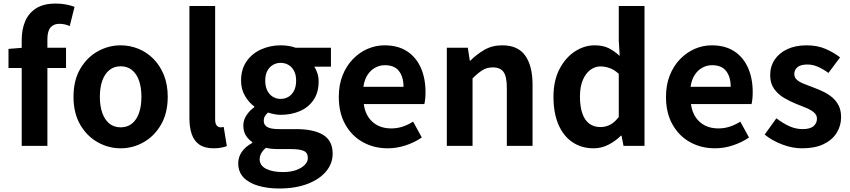

<svg xmlns="http://www.w3.org/2000/svg" viewBox="-20 -832 4850 1095"><path d="M103.8 0V-605.1Q103.8 -663.3 123.3 -710.1Q142.9 -756.8 185.6 -784.3Q228.3 -811.7 298.3 -811.7Q331.7 -811.7 358.9 -806Q386.1 -800.3 405.1 -793.1L377.7 -683.3Q349.6 -696.2 318.4 -696.2Q285.8 -696.2 268.1 -675.3Q250.3 -654.4 250.3 -607.9V0ZM28.4 -444.1V-553.2L112.3 -559.8H356.6V-444.1Z M668.3 13.8Q598.3 13.8 536.6 -21.1Q474.9 -55.9 437 -121.7Q399.2 -187.5 399.2 -279.9Q399.2 -372.8 437 -438.4Q474.9 -503.9 536.6 -538.7Q598.3 -573.5 668.3 -573.5Q720.7 -573.5 769.1 -553.9Q817.4 -534.2 855 -496.4Q892.6 -458.5 914.6 -404.2Q936.6 -349.8 936.6 -279.9Q936.6 -187.5 898.6 -121.7Q860.7 -55.9 799.5 -21.1Q738.3 13.8 668.3 13.8ZM668.3 -105.8Q706.3 -105.8 732.9 -127.3Q759.5 -148.9 773 -188.2Q786.5 -227.4 786.5 -279.9Q786.5 -332.7 773 -371.7Q759.5 -410.7 732.9 -432.3Q706.3 -454 668.3 -454Q630.2 -454 603.7 -432.3Q577.1 -410.7 563.3 -371.7Q549.5 -332.7 549.5 -279.9Q549.5 -227.4 563.3 -188.2Q577.1 -148.9 603.7 -127.3Q630.2 -105.8 668.3 -105.8Z M1198.5 13.8Q1147.2 13.8 1116.9 -7.4Q1086.5 -28.5 1073.4 -67.1Q1060.3 -105.8 1060.3 -157.3V-797.9H1207V-151.3Q1207 -125.9 1216.5 -115.9Q1226 -105.8 1236 -105.8Q1240.6 -105.8 1244.6 -106.3Q1248.6 -106.8 1255.8 -107.8L1273.7 1.2Q1261.3 6.1 1242.8 9.9Q1224.3 13.8 1198.5 13.8Z M1571.8 243Q1506.3 243 1453.2 227.6Q1400 212.2 1369.3 180.4Q1338.6 148.5 1338.6 99.1Q1338.6 64.1 1358.9 34.3Q1379.3 4.4 1418.6 -16.9V-21.7Q1397.1 -36 1382.4 -59Q1367.7 -81.9 1367.7 -116.6Q1367.7 -147.9 1386.3 -175.5Q1404.8 -203.1 1430.4 -220.6V-224.6Q1400.7 -245.8 1377.8 -284.1Q1354.8 -322.4 1354.8 -371.9Q1354.8 -437.6 1386.6 -482.8Q1418.4 -527.9 1470.1 -550.7Q1521.7 -573.5 1580.3 -573.5Q1604.8 -573.5 1626.6 -569.9Q1648.4 -566.3 1665.7 -559.8H1867.4V-451.9H1771.8Q1782.7 -437.5 1789.9 -415.1Q1797.2 -392.8 1797.2 -367.3Q1797.2 -304.3 1768.1 -261.8Q1739 -219.3 1689.8 -198.2Q1640.6 -177.1 1580.3 -177.1Q1564.5 -177.1 1545.9 -180.5Q1527.2 -183.9 1508.4 -190.2Q1497.5 -180.1 1490.9 -169.6Q1484.3 -159.1 1484.3 -141.4Q1484.3 -120 1503.7 -107.9Q1523.2 -95.7 1572.5 -95.7H1668.4Q1769.4 -95.7 1823.3 -62.5Q1877.2 -29.4 1877.2 44.1Q1877.2 100.6 1839.8 145.5Q1802.4 190.4 1733.8 216.7Q1665.3 243 1571.8 243ZM1580.3 -267.9Q1605.2 -267.9 1625.3 -280Q1645.3 -292 1657.1 -315.3Q1668.9 -338.6 1668.9 -371.9Q1668.9 -404.9 1657.2 -427.3Q1645.5 -449.7 1625.5 -461.6Q1605.5 -473.5 1580.3 -473.5Q1556.1 -473.5 1536.1 -461.6Q1516.1 -449.7 1504.4 -427.4Q1492.7 -405.1 1492.7 -371.9Q1492.7 -338.6 1504.5 -315.3Q1516.3 -292 1536.3 -280Q1556.3 -267.9 1580.3 -267.9ZM1594.1 149.3Q1636.8 149.3 1668.2 138.1Q1699.7 126.8 1717.7 108.8Q1735.7 90.7 1735.7 69.2Q1735.7 38.6 1711.7 28.4Q1687.8 18.3 1643 18.3H1574.5Q1549.2 18.3 1531.1 16.7Q1513 15.1 1497.2 10.8Q1478.5 25.9 1469.7 42.6Q1460.9 59.3 1460.9 76.6Q1460.9 111.4 1496.9 130.4Q1533 149.3 1594.1 149.3Z M2191.4 13.8Q2112.9 13.8 2049.7 -21.2Q1986.5 -56.1 1949.4 -121.9Q1912.2 -187.7 1912.2 -279.9Q1912.2 -348.1 1933.8 -402.2Q1955.4 -456.3 1992.6 -494.8Q2029.8 -533.2 2076.5 -553.4Q2123.3 -573.5 2172.7 -573.5Q2250.1 -573.5 2302 -539.3Q2353.9 -505.1 2380.4 -444.7Q2406.8 -384.4 2406.8 -306.4Q2406.8 -285.9 2404.9 -267.6Q2402.9 -249.4 2400.1 -238.4H2054.7Q2060.9 -192.8 2082.2 -162.1Q2103.4 -131.4 2136.1 -115.5Q2168.8 -99.6 2210.6 -99.6Q2244.6 -99.6 2275 -109.4Q2305.3 -119.3 2336.1 -138.2L2385.6 -47.9Q2344.7 -19.8 2294 -3Q2243.4 13.8 2191.4 13.8ZM2052.4 -336.9H2281.3Q2281.3 -393.2 2255.4 -426.7Q2229.6 -460.2 2175.1 -460.2Q2146 -460.2 2120.2 -446.4Q2094.4 -432.6 2076.4 -405.4Q2058.4 -378.2 2052.4 -336.9Z M2528.3 0V-559.8H2648L2659.4 -485.9H2662.2Q2698.5 -522.2 2742.7 -547.9Q2786.9 -573.5 2844.2 -573.5Q2934.6 -573.5 2975.9 -514.3Q3017.2 -455 3017.2 -349.1V0H2870.5V-330.9Q2870.5 -396 2851.5 -421.9Q2832.5 -447.7 2791.1 -447.7Q2756.9 -447.7 2731.6 -431.9Q2706.3 -416 2675 -385.1V0Z M3366.2 13.8Q3296.3 13.8 3244.6 -21.2Q3192.9 -56.2 3164.7 -122Q3136.5 -187.8 3136.5 -279.9Q3136.5 -371.2 3170.2 -436.8Q3203.9 -502.4 3257.7 -538Q3311.6 -573.5 3371.7 -573.5Q3419 -573.5 3451.3 -557.3Q3483.6 -541.1 3514.2 -513L3508.9 -601.1V-797.9H3655.7V0H3536L3524.7 -58.3H3521.2Q3490.5 -27.6 3450.4 -6.9Q3410.3 13.8 3366.2 13.8ZM3403.5 -107.4Q3433.9 -107.4 3459.3 -120.4Q3484.6 -133.5 3508.9 -164.8V-410.8Q3483.8 -434.2 3457.4 -443.7Q3431 -453.2 3404.1 -453.2Q3373.2 -453.2 3346.7 -433.4Q3320.1 -413.7 3303.9 -375.7Q3287.6 -337.8 3287.6 -281.5Q3287.6 -223.5 3301.3 -184.6Q3315 -145.7 3341.2 -126.6Q3367.4 -107.4 3403.5 -107.4Z M4057.4 13.8Q3978.9 13.8 3915.7 -21.2Q3852.5 -56.1 3815.4 -121.9Q3778.2 -187.7 3778.2 -279.9Q3778.2 -348.1 3799.8 -402.2Q3821.4 -456.3 3858.6 -494.8Q3895.8 -533.2 3942.5 -553.4Q3989.3 -573.5 4038.7 -573.5Q4116.1 -573.5 4168 -539.3Q4219.9 -505.1 4246.4 -444.7Q4272.8 -384.4 4272.8 -306.4Q4272.8 -285.9 4270.9 -267.6Q4268.9 -249.4 4266.1 -238.4H3920.7Q3926.9 -192.8 3948.2 -162.1Q3969.4 -131.4 4002.1 -115.5Q4034.8 -99.6 4076.6 -99.6Q4110.6 -99.6 4141 -109.4Q4171.3 -119.3 4202.1 -138.2L4251.6 -47.9Q4210.7 -19.8 4160 -3Q4109.4 13.8 4057.4 13.8ZM3918.4 -336.9H4147.3Q4147.3 -393.2 4121.4 -426.7Q4095.6 -460.2 4041.1 -460.2Q4012 -460.2 3986.2 -446.4Q3960.4 -432.6 3942.4 -405.4Q3924.4 -378.2 3918.4 -336.9Z M4554.1 13.8Q4498.3 13.8 4440.7 -8.1Q4383.1 -30 4341.1 -64.5L4407.8 -157.4Q4445.4 -128.6 4481.9 -112.2Q4518.4 -95.7 4557.7 -95.7Q4599.5 -95.7 4619.4 -112.3Q4639.2 -128.9 4639.2 -155.2Q4639.2 -176.1 4622.3 -190.6Q4605.5 -205 4578.5 -216.5Q4551.5 -228 4522 -239Q4486.7 -253.2 4452.2 -273.3Q4417.7 -293.4 4395.1 -324.9Q4372.4 -356.4 4372.4 -403Q4372.4 -453.3 4398 -491.7Q4423.7 -530.1 4470.4 -551.8Q4517.2 -573.5 4580.5 -573.5Q4641.6 -573.5 4689.2 -552.7Q4736.8 -531.8 4771 -504.7L4704.8 -416.1Q4674.9 -437.7 4645.3 -450.9Q4615.6 -464.1 4584.8 -464.1Q4546.3 -464.1 4528.2 -449Q4510 -433.9 4510 -409.7Q4510 -389.6 4525.2 -376.5Q4540.4 -363.4 4566.1 -353.4Q4591.9 -343.4 4621.3 -332.2Q4649.4 -321.8 4676.9 -308.5Q4704.4 -295.2 4727.1 -275.9Q4749.7 -256.5 4763.3 -229.5Q4776.8 -202.4 4776.8 -163.4Q4776.8 -114.3 4751.4 -73.8Q4725.9 -33.2 4676.6 -9.7Q4627.3 13.8 4554.1 13.8Z"/></svg>

Font: Noto Sans KR Thin
Style: Regular
Weight: 100
Designer: Ryoko NISHIZUKA 西塚涼子 (kana, bopomofo & ideographs); Paul D. Hunt (Latin, Greek & Cyrillic); Sandoll Communications 산돌커뮤니
Foundry: Adobe
Version: Version 2.004-H2;hotconv 1.0.118;makeotfexe 2.5.65603